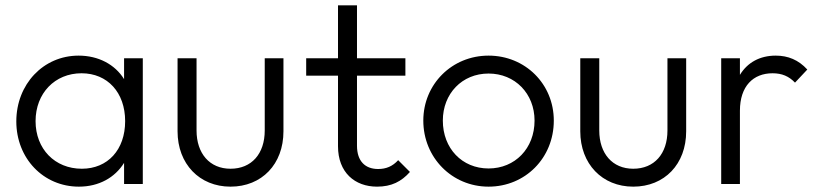

<svg xmlns="http://www.w3.org/2000/svg" viewBox="-20 -688 3060 718"><path d="M275 10C350 10 410 -24 444 -79V0H514V-470H444V-392C410 -447 348 -480 274 -480C142 -480 41 -373 41 -234C41 -96 142 10 275 10ZM113 -235C113 -339 185 -414 285 -414C382 -414 448 -342 448 -235C448 -128 383 -57 286 -57C185 -57 113 -131 113 -235Z M842 10C959 10 1040 -74 1040 -197V-470H970V-200C970 -113 921 -57 842 -57C764 -57 715 -114 715 -200V-470H644V-197C644 -75 726 10 842 10Z M1390 10C1444 10 1481 -9 1513 -45L1469 -89C1448 -66 1424 -56 1394 -56C1345 -56 1315 -86 1315 -143V-405H1496V-470H1315V-668H1244V-470H1125V-405H1244V-141C1244 -43 1307 10 1390 10Z M1807 10C1944 10 2051 -97 2051 -237C2051 -374 1944 -480 1807 -480C1670 -480 1563 -373 1563 -237C1563 -99 1670 10 1807 10ZM1636 -237C1636 -338 1708 -413 1807 -413C1906 -413 1979 -338 1979 -237C1979 -133 1906 -58 1807 -58C1708 -58 1636 -133 1636 -237Z M2348 10C2465 10 2546 -74 2546 -197V-470H2476V-200C2476 -113 2427 -57 2348 -57C2270 -57 2221 -114 2221 -200V-470H2150V-197C2150 -75 2232 10 2348 10Z M2677 0H2747V-274C2747 -366 2797 -414 2869 -414C2904 -414 2930 -403 2953 -379L2999 -428C2966 -464 2927 -480 2881 -480C2821 -480 2775 -454 2747 -408V-470H2677Z"/></svg>

Font: MV Cash Light
Style: Regular
Weight: 300
Designer: Rodrigo Fuenzalida
Foundry: fragTYPE
Version: Version 1.100;Glyphs 3.1.2 (3151)